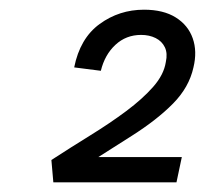

<svg xmlns="http://www.w3.org/2000/svg" viewBox="-20 -782 423 396"><path d="M86 -452Q126 -478 166.5 -503Q207 -528 240.5 -553Q274 -578 296 -603Q318 -628 322 -654Q326 -672 320 -684.5Q314 -697 301 -703.5Q288 -710 271 -710Q240 -710 218 -689.5Q196 -669 188 -636L133 -643Q145 -703 185.5 -732.5Q226 -762 277 -762Q317 -762 342.5 -746Q368 -730 377.5 -703Q387 -676 379 -643Q370 -602 337 -568.5Q304 -535 252 -502Q200 -469 134 -427L161 -458H355L344 -406H90Z"/></svg>

Font: Ysabeau Infant Medium
Style: Italic
Weight: 500
Italic angle: -12°
Designer: Christian Thalmann (Catharsis Fonts)
Version: Version 2.001;gftools[0.9.30]; featfreeze: ss01,ss02,lnum